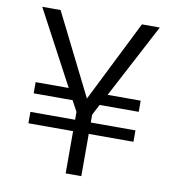

<svg xmlns="http://www.w3.org/2000/svg" viewBox="-80 -775 765 846"><g transform="rotate(10 302.5 -352.5)"><path d="M340 0H270V-189H70V-240H270V-275L244 -323H70V-373H218L41 -705H123L305 -341L487 -705H567L392 -373H540V-323H365L340 -275V-240H540V-189H340Z"/></g></svg>

Font: Ulagadi Sans Light
Style: Regular
Weight: 300
Designer: Ninad Kale (Devanagari), Jonny Pinhorn (Latin)
Foundry: Indian Type Foundry
Version: Version 3.01;March 29, 2020;FontCreator 12.0.0.2522 64-bit; 